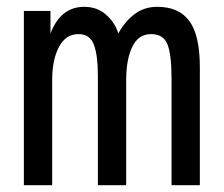

<svg xmlns="http://www.w3.org/2000/svg" viewBox="-20 -543 656 563"><path d="M566 -346V0H483V-313Q483 -383 471 -413Q459 -443 423 -443Q386 -443 368 -406Q350 -369 350 -308V0H267V-322Q267 -380 255.5 -411.5Q244 -443 210 -443Q173 -443 153 -405.5Q133 -368 133 -308V0H50V-511H128V-445Q158 -523 227 -523Q265 -523 291 -500Q317 -477 327 -445Q346 -480 374.5 -501.5Q403 -523 441 -523Q505 -523 535.5 -481Q566 -439 566 -346Z"/></svg>

Font: Overpass Mono
Style: Regular
Weight: 400
Monospace: yes
Designer: Delve Withrington, Dave Bailey
Foundry: Delve Fonts
Version: Version 1.000;DELV;Overpass